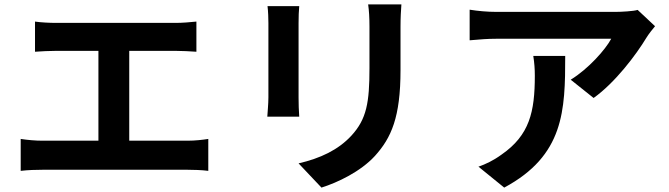

<svg xmlns="http://www.w3.org/2000/svg" viewBox="-20 -796 3040 872"><path d="M74 -165V-20C108 -24 143 -25 173 -25H832C855 -25 897 -24 926 -20V-165C900 -161 868 -157 832 -157H567V-565H778C807 -565 842 -563 872 -561V-698C843 -695 808 -692 778 -692H234C206 -692 165 -694 139 -698V-561C164 -563 207 -565 234 -565H427V-157H173C142 -157 106 -160 74 -165Z M1803 -776H1652C1656 -748 1658 -716 1658 -676C1658 -632 1658 -537 1658 -486C1658 -330 1645 -255 1576 -180C1516 -115 1435 -77 1336 -54L1440 56C1513 33 1617 -16 1683 -88C1757 -170 1799 -263 1799 -478C1799 -527 1799 -624 1799 -676C1799 -716 1801 -748 1803 -776ZM1339 -768H1195C1198 -745 1199 -710 1199 -691C1199 -647 1199 -411 1199 -354C1199 -324 1195 -285 1194 -266H1339C1337 -289 1336 -328 1336 -353C1336 -409 1336 -647 1336 -691C1336 -723 1337 -745 1339 -768Z M2955 -677 2876 -751C2857 -745 2802 -742 2774 -742C2721 -742 2297 -742 2235 -742C2193 -742 2151 -746 2113 -752V-613C2160 -617 2193 -620 2235 -620C2297 -620 2696 -620 2756 -620C2730 -571 2652 -483 2572 -434L2676 -351C2774 -421 2869 -547 2916 -625C2925 -640 2944 -664 2955 -677ZM2547 -542H2402C2407 -510 2409 -483 2409 -452C2409 -288 2385 -182 2258 -94C2221 -67 2185 -50 2153 -39L2270 56C2542 -90 2547 -294 2547 -542Z"/></svg>

Font: Noto Sans Mono CJK TC
Style: Bold
Weight: 700
Designer: Ryoko NISHIZUKA 西塚涼子 (kana, bopomofo & ideographs); Paul D. Hunt (Latin, Greek & Cyrillic); Sandoll Communications 산돌커뮤니
Foundry: Adobe
Version: Version 2.004;hotconv 1.0.118;makeotfexe 2.5.65603